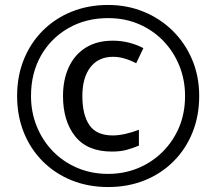

<svg xmlns="http://www.w3.org/2000/svg" viewBox="-20 -837 872 774"><path d="M416 -83Q336 -83 269 -110Q202 -137 152.5 -186.5Q103 -236 76 -303Q49 -370 49 -450Q49 -530 76 -597Q103 -664 152.5 -713.5Q202 -763 269 -790Q336 -817 416 -817Q492 -817 558.5 -790Q625 -763 675.5 -713.5Q726 -664 754.5 -597Q783 -530 783 -450Q783 -370 756 -303Q729 -236 679.5 -186.5Q630 -137 563 -110Q496 -83 416 -83ZM416 -136Q480 -136 536 -159Q592 -182 635 -224.5Q678 -267 702 -324Q726 -381 726 -450Q726 -515 703 -572Q680 -629 638.5 -672Q597 -715 540.5 -739.5Q484 -764 416 -764Q326 -764 255.5 -723.5Q185 -683 145 -612.5Q105 -542 105 -450Q105 -385 128 -328Q151 -271 192.5 -228Q234 -185 291 -160.5Q348 -136 416 -136ZM431 -226Q332 -226 283 -287.5Q234 -349 234 -450Q234 -515 257 -565.5Q280 -616 325 -644.5Q370 -673 435 -673Q500 -673 558 -643L529 -582Q479 -608 436 -608Q377 -608 344.5 -566Q312 -524 312 -450Q312 -374 340.5 -332.5Q369 -291 435 -291Q458 -291 486.5 -297.5Q515 -304 540 -314V-250Q516 -240 491 -233Q466 -226 431 -226Z"/></svg>

Font: Noto Sans Telugu UI
Style: Regular
Weight: 400
Designer: Jelle Bosma - Monotype Design Team
Foundry: Monotype Imaging Inc.
Version: Version 2.005; ttfautohint (v1.8.4.7-5d5b)